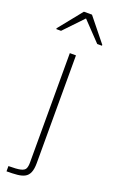

<svg xmlns="http://www.w3.org/2000/svg" viewBox="-191 -786 618 1027"><g transform="rotate(20 118.0 -272.0)"><path d="M-2 200V170Q45 170 66.5 165Q88 160 94 147.5Q100 135 100 113V-510H135V103Q135 137 126.5 157Q118 177 101 186Q84 195 58.5 197.5Q33 200 -2 200ZM-12 -606V-611L95 -744H141L248 -611V-606H221L118 -714L15 -606Z"/></g></svg>

Font: Saira Thin
Style: Regular
Weight: 100
Designer: Hector Gatti with collaboration of the Omnibus-Type team
Foundry: Omnibus-Type
Version: Version 1.101